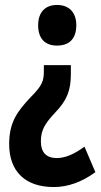

<svg xmlns="http://www.w3.org/2000/svg" viewBox="-20 -574 409 775"><path d="M288 -472C288 -525 258 -554 210 -554C163 -554 134 -525 134 -472C134 -418 162 -390 210 -390C261 -390 288 -419 288 -472ZM266 -274V-311H157V-288C157 -249 152 -230 105 -183C47 -122 17 -78 17 8C17 116 80 181 197 181C254 181 310 161 365 121L321 18C280 48 244 64 209 64C167 64 145 41 145 -3C145 -49 161 -75 204 -121C249 -168 266 -208 266 -274Z"/></svg>

Font: Noto Sans Thai Looped ExtraCondensed
Style: Bold
Weight: 700
Width: 2
Designer: Sasikarn Vongin, Ben Mitchell
Foundry: The Fontpad Ltd
Version: Version 1.001